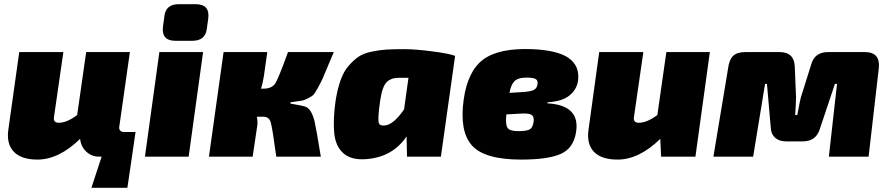

<svg xmlns="http://www.w3.org/2000/svg" viewBox="-20 -749 4254 918"><path d="M628 -118 611 0 589 149H417L466 0H453Q418 0 392.5 -24Q367 -48 363 -85Q261 14 159 14Q82 14 46 -23.5Q10 -61 20 -130L72 -500H283L238 -189Q234 -162 261 -162Q300 -162 349 -199L392 -500H601L550 -141Q549 -131 555 -124.5Q561 -118 571 -118Z M835 -729H916Q983 -729 976 -663L969 -612Q962 -554 900 -554H818Q752 -554 759 -620L766 -671Q772 -729 835 -729ZM882 0H673L742 -500H951Z M1369 -260 1368 -254Q1433 -243 1445 -237Q1470 -224 1484 -169Q1491 -140 1514 0H1301Q1282 -140 1274 -165.5Q1266 -191 1238 -191H1208Q1213 -167 1210 -148L1188 0H979L1049 -500H1258L1242 -387Q1236 -349 1228 -325H1238Q1279 -325 1295 -348.5Q1311 -372 1357 -500H1576Q1568 -481 1554 -448Q1532 -395 1523 -374.5Q1514 -354 1499 -327.5Q1484 -301 1478 -295Q1472 -289 1453 -279Q1434 -269 1421 -267.5Q1408 -266 1376 -261Q1371 -260 1369 -260Z M1926 0 1924 -97Q1857 3 1729 12Q1659 17 1621.5 -16.5Q1584 -50 1578 -113Q1572 -176 1584 -264Q1593 -322 1608 -364.5Q1623 -407 1646.5 -434Q1670 -461 1694 -477.5Q1718 -494 1756.5 -502Q1795 -510 1828 -512Q1861 -514 1913 -514Q1965 -514 2046 -503.5Q2127 -493 2156 -482L2088 0ZM1933 -377H1887Q1850 -377 1829 -356.5Q1808 -336 1798 -270Q1784 -175 1792 -159Q1797 -147 1819 -149Q1861 -152 1912 -226Z M2598 -260 2597 -255Q2756 -246 2734 -116Q2722 -40 2661 -13Q2600 14 2472 14Q2296 14 2236 -54Q2176 -122 2197 -273Q2216 -409 2290.5 -464.5Q2365 -520 2523 -514Q2646 -509 2699 -471.5Q2752 -434 2744 -365Q2739 -323 2704 -293.5Q2669 -264 2598 -260ZM2416 -305 2480 -309Q2513 -311 2529 -317.5Q2545 -324 2549 -341Q2554 -362 2543 -370Q2532 -378 2498 -378Q2455 -378 2438.5 -359.5Q2422 -341 2416 -305ZM2474 -206 2401 -202Q2396 -154 2406.5 -138Q2417 -122 2457 -122Q2497 -122 2512 -130Q2527 -138 2531 -165Q2535 -190 2522.5 -199Q2510 -208 2474 -206Z M3374 -500 3305 0H3141L3137 -85Q3035 14 2933 14Q2855 14 2819.5 -23.5Q2784 -61 2794 -130L2845 -500H3056L3011 -189Q3007 -162 3034 -162Q3073 -162 3123 -199L3166 -500Z M3939 -500H4115Q4189 -500 4182 -425L4133 0H3943L3982 -348H3972L3900 -133Q3882 -73 3818 -73H3738Q3705 -73 3685.5 -91Q3666 -109 3665 -141L3647 -348H3638L3581 0H3391L3461 -421Q3466 -463 3485 -481.5Q3504 -500 3543 -500H3708Q3777 -500 3780 -431L3786 -284Q3786 -265 3782 -199H3792Q3805 -269 3809 -283L3858 -439Q3874 -500 3939 -500Z"/></svg>

Font: Exo 2.0 Black
Style: Italic
Weight: 900
Italic angle: -8°
Designer: Natanael Gama
Version: Version 1.001;PS 001.001;hotconv 1.0.70;makeotf.lib2.5.58329